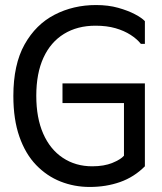

<svg xmlns="http://www.w3.org/2000/svg" viewBox="-20 -731 644 762"><path d="M33 -350Q33 -475 77.5 -554.5Q122 -634 196.5 -672.5Q271 -711 361 -711Q410 -711 449 -700Q488 -689 515.5 -674.5Q543 -660 555 -647V-557H539Q524 -576 498.5 -592.5Q473 -609 438.5 -619Q404 -629 359 -629Q287 -629 234 -596.5Q181 -564 152.5 -502Q124 -440 124 -351Q124 -263 151.5 -200.5Q179 -138 229.5 -104.5Q280 -71 346 -71Q393 -71 426 -84.5Q459 -98 472 -113V-322H228V-400H555V-71Q512 -28 456.5 -8.5Q401 11 336 11Q275 11 220.5 -10.5Q166 -32 123.5 -76Q81 -120 57 -188.5Q33 -257 33 -350Z"/></svg>

Font: Phudu Light
Style: Regular
Weight: 400
Version: Version 1.005;gftools[0.9.23]